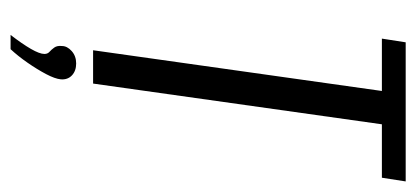

<svg xmlns="http://www.w3.org/2000/svg" viewBox="-232 -399 787 363"><g transform="rotate(90 161.5 -217.5)"><path d="M75 0 152 -546H53L60 -591H323L316 -546H215L138 0ZM46 156Q63 134 72.5 117.5Q82 101 82 92Q82 86 78 82.5Q74 79 70 73.5Q66 68 67 59Q67 49 76.5 40.5Q86 32 100 32Q114 32 122.5 40Q131 48 130 61Q129 72 120 89Q111 106 98.5 124Q86 142 73 156Z"/></g></svg>

Font: Alumni Sans
Style: Italic
Weight: 400
Italic angle: -8°
Version: Version 1.016